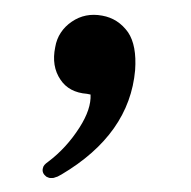

<svg xmlns="http://www.w3.org/2000/svg" viewBox="-20 -109 264 265"><path d="M105 21.5 100.1 20.5Q75.2 18.6 63.5 1Q50.8 -17.6 56.2 -43.9Q58.1 -55.2 64 -64Q69.8 -72.8 79.1 -79.1Q97.7 -91.8 121.1 -87.4Q143.1 -83.5 156.7 -64.5Q168.9 -46.4 166.5 -12.2Q158.7 76.2 64.9 131.8Q64 132.3 63 132.8Q62 133.3 60.8 134Q59.6 134.8 58.6 135Q57.6 135.3 56.4 135.7Q55.2 136.2 54.2 136.5Q53.2 136.7 52 136.7Q50.8 136.7 49.8 136.7Q48.8 136.7 47.9 136.5Q46.9 136.2 45.9 135.7Q44.9 135.3 43.9 134.8Q37.6 129.9 39.1 123.5Q39.6 120.6 41.3 118.7Q43 116.7 46.4 114.3Q71.8 95.2 89.8 66.9Q106 41.5 105 21.5Z"/></svg>

Font: Parastoo Print
Style: Print-Bold
Weight: 700
Foundry: Saber Rastikerdar (saber.rastikerdar@gmail.com)
Version: Version 1.0.0-alpha3